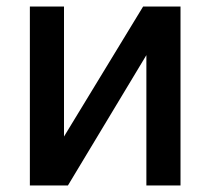

<svg xmlns="http://www.w3.org/2000/svg" viewBox="-20 -565 642 585"><path d="M530 -545V0H426V-397L187 0H71V-545H175V-149L416 -545Z"/></svg>

Font: Sinter Medium
Style: Regular
Weight: 500
Foundry: Adobe & rsms
Version: Version 1.000